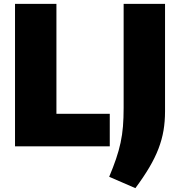

<svg xmlns="http://www.w3.org/2000/svg" viewBox="-20 -760 932 997"><path d="M547 158Q568 108 582.5 65.5Q597 23 606 -18.5Q615 -60 618.5 -103.5Q622 -147 622 -200V-740H837V-182Q837 -129 829 -82Q821 -35 803 12Q785 59 755.5 109Q726 159 683 217ZM58 -740H273V-169H550V0H58Z"/></svg>

Font: Encode Sans Narrow
Style: Black
Weight: 900
Designer: Pablo Impallari, Andres Torresi
Foundry: Pablo Impallari, Andres Torresi
Version: Version 1.000; ttfautohint (v1.00) -l 8 -r 50 -G 200 -x 14 -